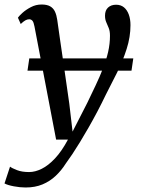

<svg xmlns="http://www.w3.org/2000/svg" viewBox="-64 -583 624 852"><path d="M89 -465.5Q85.5 -484.5 79.8 -491Q74 -497.5 65.5 -497.5Q57 -497.5 48.2 -492.5Q39.5 -487.5 28 -476.5L15.5 -504.5Q20 -511.5 35.2 -525.5Q50.5 -539.5 72.8 -551.2Q95 -563 120.5 -563Q144.5 -563 158.8 -554.8Q173 -546.5 180 -531.2Q187 -516 190 -495Q196.5 -449 203.2 -402.2Q210 -355.5 216.8 -309Q223.5 -262.5 230.2 -215.8Q237 -169 243.5 -123L258 1L323 -126Q343 -167.5 361 -205.5Q379 -243.5 393.2 -280Q407.5 -316.5 415.8 -352.5Q424 -388.5 424 -424.5Q424 -445 418.5 -458.5Q413 -472 407.5 -484.5Q402 -497 402 -513.5Q402 -537 415.5 -549.5Q429 -562 451 -562Q472 -562 486 -550.5Q500 -539 507.5 -518.5Q515 -498 515 -471.5Q515 -419 498 -365.8Q481 -312.5 455.8 -261.5Q430.5 -210.5 406.5 -164.5Q387.5 -125 367.8 -87.5Q348 -50 328.5 -16Q309 18 291 47.5Q273 77 257 101Q241 125 228 142.5Q208.5 173.5 183 197.5Q157.5 221.5 124.8 235.2Q92 249 49.5 249Q25.5 249 -2.5 243.8Q-30.5 238.5 -44 231L-19.5 156.5Q-10.5 163.5 11.5 172Q33.5 180.5 65 180.5Q92 180.5 121.2 166Q150.5 151.5 180.2 119.8Q210 88 237.5 36.5H185ZM527.5 -324 519.5 -269.5H58L66 -324Z"/></svg>

Font: Merriweather 28pt
Style: Italic
Weight: 400
Italic angle: -7.8°
Version: Version 2.101